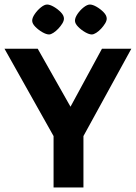

<svg xmlns="http://www.w3.org/2000/svg" viewBox="-28 -827 600 847"><path d="M208.3 0V-226.7L-8.2 -612H138.4L283 -356.2L421.8 -612H551.4L340.1 -226.7V0ZM114 -735.9Q114 -748.7 125.6 -765.5Q137.1 -782.2 152.6 -794.6Q168 -807 179.9 -807Q191.9 -807 209.1 -797.2Q226.4 -787.3 240.2 -773.1Q254.1 -758.9 254.1 -744.9Q254.1 -735.2 246.9 -723.4Q239.7 -711.6 229.2 -700.5Q218.6 -689.4 207.5 -682.2Q196.5 -675 188.2 -675Q176.3 -675 158.8 -685Q141.3 -695.1 127.6 -709.1Q114 -723 114 -735.9ZM302.7 -735.9Q302.7 -748.7 314 -765.5Q325.3 -782.2 341 -794.6Q356.7 -807 368.6 -807Q380.6 -807 397.8 -797.2Q415.1 -787.3 429 -773.1Q442.8 -758.9 442.8 -744.9Q442.8 -735.2 435.6 -723.4Q428.4 -711.6 418.1 -700.5Q407.8 -689.4 396.5 -682.2Q385.2 -675 376.9 -675Q365 -675 347.5 -685Q330 -695.1 316.4 -709.1Q302.7 -723 302.7 -735.9Z"/></svg>

Font: Ancizar Sans Thin
Style: Regular
Weight: 100
Designer: Cesar Puertas, Viviana Monsalve, Julian Moncada, Julian Prieto, Jose Castro, Mariel Hernandez, Felipe Aragon, Sara Alarc
Version: Version 8.100